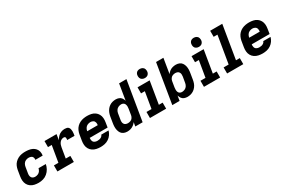

<svg xmlns="http://www.w3.org/2000/svg" viewBox="97 -1933 4559 3104"><g transform="rotate(-30 2376.0 -381.0)"><path d="M245 8Q287 8 329.5 -4Q372 -16 407.5 -46Q443 -76 464.5 -115.5Q486 -155 494 -198H358Q353 -172 337 -149Q321 -126 295.5 -115.5Q270 -105 245 -105Q224 -105 206 -112.5Q188 -120 178 -137Q168 -154 166.5 -174Q165 -194 169 -214L187 -324Q191 -351 206 -376Q221 -401 248 -413Q275 -425 302 -425Q325 -425 346 -417Q367 -409 376.5 -388Q386 -367 382 -344V-341H517L519 -348Q524 -383 516 -416Q508 -449 486.5 -474Q465 -499 435 -513.5Q405 -528 371 -533Q337 -538 302 -538Q269 -538 235 -532Q201 -526 169 -509.5Q137 -493 111.5 -467Q86 -441 72.5 -408.5Q59 -376 53 -343L35 -233Q28 -193 31 -154.5Q34 -116 51.5 -83.5Q69 -51 99.5 -29.5Q130 -8 167.5 0Q205 8 245 8Z M596 0H903V-113H817L849 -304Q852 -325 859.5 -346Q867 -367 880.5 -385.5Q894 -404 914.5 -414.5Q935 -425 956 -425Q967 -425 976.5 -420Q986 -415 988.5 -404.5Q991 -394 990 -383Q989 -372 987 -361H1124Q1127 -381 1130 -401.5Q1133 -422 1132.5 -442Q1132 -462 1127.5 -481Q1123 -500 1111 -514.5Q1099 -529 1079.5 -533.5Q1060 -538 1040 -538Q1006 -538 972 -525Q938 -512 912 -484.5Q886 -457 869 -425L886 -530H661V-417H731L680 -113H596Z M1403 8Q1441 8 1479.5 -0.5Q1518 -9 1552.5 -32Q1587 -55 1610.5 -89Q1634 -123 1644 -161H1508Q1502 -140 1483 -126.5Q1464 -113 1443.5 -109Q1423 -105 1403 -105Q1376 -105 1353 -117.5Q1330 -130 1323 -156Q1316 -182 1320 -209H1654L1668 -298Q1675 -337 1672 -375.5Q1669 -414 1651 -446.5Q1633 -479 1603 -500.5Q1573 -522 1535 -530Q1497 -538 1458 -538Q1425 -538 1390.5 -532Q1356 -526 1323.5 -510Q1291 -494 1265.5 -468Q1240 -442 1225.5 -409Q1211 -376 1205 -343L1187 -233Q1180 -193 1183.5 -154Q1187 -115 1205.5 -82.5Q1224 -50 1255.5 -29Q1287 -8 1325 0Q1363 8 1403 8ZM1535 -322H1338L1339 -324Q1343 -351 1359 -376.5Q1375 -402 1402 -413.5Q1429 -425 1456 -425Q1483 -425 1505 -412Q1527 -399 1533.5 -373.5Q1540 -348 1535 -322Z M1900 8Q1931 8 1961 -0.5Q1991 -9 2017.5 -28.5Q2044 -48 2063 -74L2050 0H2187L2309 -735H2172L2123 -439Q2115 -468 2098 -492Q2081 -516 2052.5 -527Q2024 -538 1992 -538Q1962 -538 1931.5 -530Q1901 -522 1874 -503.5Q1847 -485 1827.5 -458.5Q1808 -432 1797 -402.5Q1786 -373 1781 -343L1763 -233Q1757 -199 1756 -165.5Q1755 -132 1762.5 -100Q1770 -68 1788 -42Q1806 -16 1836.5 -4Q1867 8 1900 8ZM1975 -105Q1954 -105 1935.5 -112.5Q1917 -120 1906.5 -136.5Q1896 -153 1894.5 -173.5Q1893 -194 1897 -214L1915 -324Q1919 -351 1934.5 -376Q1950 -401 1977 -413Q2004 -425 2031 -425Q2052 -425 2070 -414.5Q2088 -404 2095.5 -384.5Q2103 -365 2103.5 -343.5Q2104 -322 2100 -301L2082 -191Q2078 -167 2063 -145Q2048 -123 2023.5 -114Q1999 -105 1975 -105Z M2324 0H2626V-113H2555L2624 -530H2398V-417H2469L2418 -113H2324ZM2577 -600Q2596 -600 2614.5 -606.5Q2633 -613 2645 -629.5Q2657 -646 2661 -665Q2665 -692 2657.5 -717.5Q2650 -743 2627 -756.5Q2604 -770 2577 -770Q2558 -770 2539.5 -763.5Q2521 -757 2509 -740.5Q2497 -724 2494 -706Q2489 -678 2496.5 -652.5Q2504 -627 2527 -613.5Q2550 -600 2577 -600Z M3023 8Q3053 8 3083.5 0Q3114 -8 3141 -26.5Q3168 -45 3188 -71.5Q3208 -98 3218.5 -127.5Q3229 -157 3234 -188L3252 -298Q3258 -331 3259 -365Q3260 -399 3252.5 -430.5Q3245 -462 3227 -488Q3209 -514 3179 -526Q3149 -538 3115 -538Q3085 -538 3054.5 -530Q3024 -522 2997.5 -502Q2971 -482 2953 -456L2999 -735H2862L2741 0H2877L2892 -92Q2900 -63 2917 -38.5Q2934 -14 2962.5 -3Q2991 8 3023 8ZM2984 -105Q2963 -105 2945 -115.5Q2927 -126 2919.5 -145.5Q2912 -165 2912 -186.5Q2912 -208 2915 -229L2933 -339Q2937 -363 2952.5 -385Q2968 -407 2992 -416Q3016 -425 3040 -425Q3061 -425 3079.5 -417.5Q3098 -410 3108.5 -393.5Q3119 -377 3120.5 -357Q3122 -337 3119 -316L3100 -206Q3096 -179 3080.5 -154Q3065 -129 3038 -117Q3011 -105 2984 -105Z M3332 0H3634V-113H3563L3632 -530H3406V-417H3477L3426 -113H3332ZM3585 -600Q3604 -600 3622.5 -606.5Q3641 -613 3653 -629.5Q3665 -646 3669 -665Q3673 -692 3665.5 -717.5Q3658 -743 3635 -756.5Q3612 -770 3585 -770Q3566 -770 3547.5 -763.5Q3529 -757 3517 -740.5Q3505 -724 3502 -706Q3497 -678 3504.5 -652.5Q3512 -627 3535 -613.5Q3558 -600 3585 -600Z M3764 0H4066V-113H3995L4098 -735H3872V-622H3943L3858 -113H3764Z M4427 8Q4465 8 4503.5 -0.5Q4542 -9 4576.5 -32Q4611 -55 4634.5 -89Q4658 -123 4668 -161H4532Q4526 -140 4507 -126.5Q4488 -113 4467.5 -109Q4447 -105 4427 -105Q4400 -105 4377 -117.5Q4354 -130 4347 -156Q4340 -182 4344 -209H4678L4692 -298Q4699 -337 4696 -375.5Q4693 -414 4675 -446.5Q4657 -479 4627 -500.5Q4597 -522 4559 -530Q4521 -538 4482 -538Q4449 -538 4414.5 -532Q4380 -526 4347.5 -510Q4315 -494 4289.5 -468Q4264 -442 4249.5 -409Q4235 -376 4229 -343L4211 -233Q4204 -193 4207.5 -154Q4211 -115 4229.5 -82.5Q4248 -50 4279.5 -29Q4311 -8 4349 0Q4387 8 4427 8ZM4559 -322H4362L4363 -324Q4367 -351 4383 -376.5Q4399 -402 4426 -413.5Q4453 -425 4480 -425Q4507 -425 4529 -412Q4551 -399 4557.5 -373.5Q4564 -348 4559 -322Z"/></g></svg>

Font: Iosevka Sparkle XBdObl
Style: Regular
Weight: 800
Italic angle: -9°
Designer: Belleve Invis
Foundry: Belleve Invis
Version: Version 4.5.0; ttfautohint (v1.8.3)